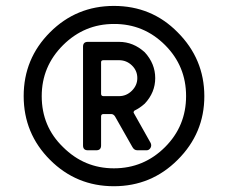

<svg xmlns="http://www.w3.org/2000/svg" viewBox="-20 -645 790 665"><path d="M443.8 -252.9 502 -149.4Q505.9 -140.1 501 -132.3Q496.1 -124.5 487.8 -124.5H455.6Q444.3 -124.5 438 -136.7L378.4 -241.7Q373 -250 365.2 -250H338.4Q330.1 -250 330.1 -241.7V-141.1Q330.1 -124.5 313.5 -124.5H284.2Q267.6 -124.5 267.6 -141.1V-483.4Q267.6 -500 284.2 -500H392.1Q441.9 -500 481.4 -463.9Q517.6 -424.3 517.6 -374.5Q517.6 -324.7 481.4 -286.1Q463.9 -270.5 446.3 -262.2Q444.3 -261.2 443.1 -258.1Q441.9 -254.9 443.8 -252.9ZM374.5 -624.5Q505.4 -624.5 595.2 -533.2Q687.5 -440.9 687.7 -312.3Q688 -183.6 595.2 -91.3Q503.9 0 374.3 0Q244.6 0 153.3 -91.3Q62 -182.6 62 -312.3Q62 -441.9 153.3 -533.2Q244.6 -624.5 374.5 -624.5ZM551.8 -488.8Q478 -562.5 374.5 -562Q272 -562 198.2 -488.5Q124.5 -415 124.5 -312Q124.5 -207 198.2 -135.7Q272 -62 374.5 -62Q478 -62 551.8 -135.7Q624.5 -208.5 624.5 -312.3Q624.5 -416 551.8 -488.8ZM455.6 -374.5Q455.6 -400.4 436.8 -418.5Q418 -436.5 392.1 -436.5H338.4Q330.1 -436.5 330.1 -429.7V-320.3Q330.1 -312 338.4 -312H392.1Q418 -312 436.8 -330.8Q455.6 -349.6 455.6 -374.5Z"/></svg>

Font: GOSTRUS
Style: type_B
Weight: 400
Designer: Юрий и Татьяна Кривогуз
Version: Version 02.00